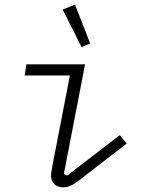

<svg xmlns="http://www.w3.org/2000/svg" viewBox="-20 -792 640 824"><path d="M253 12Q227 12 213 -2Q199 -16 199 -38Q199 -45 200.5 -53.5Q202 -62 204 -76L280 -468H86L93 -516H345L254 -45L269 -39L494 -212L524 -176L376 -62Q350 -42 332.5 -28Q315 -14 301 -5Q287 4 276 8Q265 12 253 12ZM249 -751 302 -772 367 -605 330 -590Z"/></svg>

Font: IBM Plex Mono Light
Style: Italic
Weight: 300
Italic angle: -9°
Monospace: yes
Designer: Mike Abbink, Paul van der Laan, Pieter van Rosmalen
Foundry: Bold Monday
Version: Version 2.3